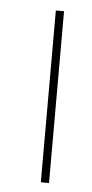

<svg xmlns="http://www.w3.org/2000/svg" viewBox="-43 -532 268 560"><g transform="rotate(5 91.0 -251.5)"><path d="M98 0V-503H122V0Z"/></g></svg>

Font: Noto Serif Kannada Thin
Style: Regular
Weight: 250
Version: Version 2.003